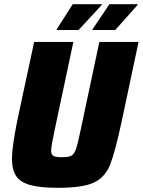

<svg xmlns="http://www.w3.org/2000/svg" viewBox="-20 -888 681 916"><path d="M37 -132Q37 -184 62 -311L143 -688H330L241 -269Q224 -190 224 -170Q224 -150 235 -144Q246 -138 276 -138Q308 -138 321 -145.5Q334 -153 342.5 -177Q351 -201 365 -269L454 -688H641L561 -311Q529 -161 505 -101.5Q481 -42 428 -17Q375 8 256 8Q170 8 123 -5.5Q76 -19 56.5 -49Q37 -79 37 -132ZM251 -745V-749L327 -868H466L465 -864L355 -745ZM421 -745 422 -749 502 -868H637L636 -864L530 -745Z"/></svg>

Font: Saira Semi Condensed ExtraBold
Style: Italic
Weight: 800
Width: 4
Italic angle: -12°
Designer: Hector Gatti with collaboration of the Omnibus-Type team
Foundry: Omnibus-Type
Version: Version 1.001; ttfautohint (v1.8)